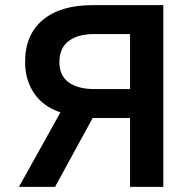

<svg xmlns="http://www.w3.org/2000/svg" viewBox="-20 -730 738 750"><path d="M618 0V-710H343Q216 -710 147 -652Q78 -594 78 -488Q78 -418 113 -366Q148 -314 216 -291L54 0H195L342 -269H488V0ZM488 -382H349Q284 -382 248 -408.5Q212 -435 212 -488Q212 -542 248 -569.5Q284 -597 349 -597H488Z"/></svg>

Font: Geist SemBd
Style: Regular
Weight: 400
Designer: Basement.studio, Andrés Briganti, Mateo Zaragoza
Foundry: Basement.studio, Vercel, Andrés Briganti, Guido Ferreyra, Mateo Zaragoza
Version: Version 1.401